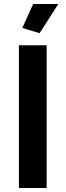

<svg xmlns="http://www.w3.org/2000/svg" viewBox="-20 -935 326 955"><path d="M74 0V-710H212V0ZM177 -770 91 -796 145 -915H270Z"/></svg>

Font: Oxford Sans
Style: Bold
Weight: 700
Designer: Matt McInerney, Pablo Impallari, Rodrigo Fuenzalida
Foundry: Matt McInerney, Pablo Impallari, Rodrigo Fuenzalida
Version: Version 3.000g; ttfautohint (v1.5) -l 8 -r 28 -G 28 -x 14 -D